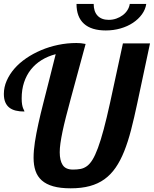

<svg xmlns="http://www.w3.org/2000/svg" viewBox="-25 -974 801 1000"><path d="M615.2 -748H756.3L689.9 -436Q673.8 -359.9 657.7 -297.6Q641.6 -235.4 621.8 -186Q602.1 -136.7 577.1 -100.6Q552.2 -64.5 519 -40.5Q485.8 -16.6 442.6 -4.9Q399.4 6.8 343.3 6.8Q289.1 6.8 252.2 -3.7Q215.3 -14.2 192.6 -34.4Q169.9 -54.7 159.9 -84.2Q149.9 -113.8 149.9 -151.9Q149.9 -189.5 156.7 -233.9Q163.6 -278.3 174.8 -329.3Q186 -380.4 200.9 -438.2Q215.8 -496.1 231.9 -560.1L265.1 -691.9Q224.1 -681.2 191.4 -660.9Q158.7 -640.6 135.7 -611.6Q112.8 -582.5 100.3 -544.9Q87.9 -507.3 87.9 -461.9Q87.9 -441.9 90.1 -429.9Q92.3 -418 95 -410.9Q97.7 -403.8 99.9 -400.1Q102.1 -396.5 102.1 -393.1Q77.1 -393.1 57.1 -397.9Q37.1 -402.8 23.4 -413.6Q9.8 -424.3 2.4 -441.9Q-4.9 -459.5 -4.9 -484.9Q-4.9 -520 9.8 -553.5Q24.4 -586.9 50 -616.5Q75.7 -646 111.3 -670.4Q147 -694.8 189 -712.6Q231 -730.5 277.8 -740.2Q324.7 -750 373 -750Q385.7 -750 395.5 -749Q405.3 -748 420.9 -745.1Q397.5 -659.2 378.7 -589.6Q359.9 -520 344.7 -464.4Q329.6 -408.7 318.6 -365.5Q307.6 -322.3 300.5 -288.3Q293.5 -254.4 289.8 -228.3Q286.1 -202.1 286.1 -181.2Q286.1 -138.2 301.5 -114.5Q316.9 -90.8 355 -90.8Q376.5 -90.8 394 -94Q411.6 -97.2 427.2 -108.4Q442.9 -119.6 456.8 -142.1Q470.7 -164.6 485.1 -203.4Q499.5 -242.2 514.9 -299.6Q530.3 -356.9 548.3 -439ZM736.8 -953.6Q732.4 -924.3 714.1 -899.2Q695.8 -874 667.5 -855.2Q639.2 -836.4 602.8 -825.9Q566.4 -815.4 525.9 -815.4Q451.2 -815.4 412.4 -850.3Q373.5 -885.3 373.5 -953.6H462.9Q462.9 -913.6 483.4 -892.1Q503.9 -870.6 541.5 -870.6Q562 -870.6 580.8 -877.2Q599.6 -883.8 614.5 -895Q629.4 -906.2 638.9 -921.4Q648.4 -936.5 650.9 -953.6Z"/></svg>

Font: Lobster
Style: Regular
Weight: 400
Designer: Pablo Impallari
Foundry: Pablo Impallari
Version: Version 1.007; ttfautohint (v1.1) -l 8 -r 50 -G 50 -x 14 -D 